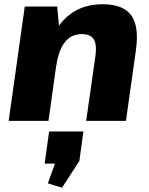

<svg xmlns="http://www.w3.org/2000/svg" viewBox="-20 -571 706 907"><path d="M431 -308Q438 -362 422.5 -386Q407 -410 366 -410Q317 -410 287 -372.5Q257 -335 246 -261L173 -181L181 -240Q204 -392 276 -471.5Q348 -551 464 -551Q562 -551 600 -498.5Q638 -446 622 -333L575 0H387ZM97 -540H250L264 -393L209 0H21ZM374 50 355 189 273 316 206 295 274 106 336 202H191L212 50Z"/></svg>

Font: Pathway Extreme SemiCondensed ExtraBold
Style: Italic
Weight: 800
Width: 4
Italic angle: -8°
Version: Version 1.001;gftools[0.9.26]